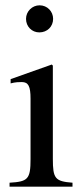

<svg xmlns="http://www.w3.org/2000/svg" viewBox="-20 -703 318 723"><path d="M253 0V-15C187 -20 179 -31 179 -105V-456L175 -460L20 -405V-389C38 -394 53 -394 62 -394C87 -394 95 -378 95 -331V-104C95 -28 85 -19 16 -15V0ZM180 -632C180 -660 158 -683 129 -683C101 -683 78 -660 78 -632C78 -603 100 -581 128 -581C158 -581 180 -603 180 -632Z"/></svg>

Font: XITS Math
Style: Regular
Weight: 400
Designer: MicroPress Inc., with final additions and corrections provided by Coen Hoffman, Elsevier (retired)
Version: Version 1.302